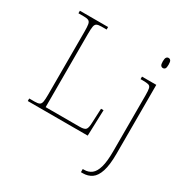

<svg xmlns="http://www.w3.org/2000/svg" viewBox="-216 -907 1260 1315"><g transform="rotate(30 413.5 -249.0)"><path d="M50 0V-20H93Q118 -20 130 -26Q142 -32 145.5 -51Q149 -70 149 -108V-606Q149 -645 145.5 -663.5Q142 -682 130 -688Q118 -694 93 -694H50V-714H273V-694H233Q208 -694 196 -688Q184 -682 180.5 -663.5Q177 -645 177 -606V-25H446Q485 -25 495 -39Q505 -53 506 -94L511 -205H531L524 0ZM738 -658Q728 -658 721.5 -666Q715 -674 715 -698Q715 -721 721.5 -729.5Q728 -738 738 -738Q749 -738 755 -729.5Q761 -721 761 -698Q761 -674 755 -666Q749 -658 738 -658ZM609 240V215H620Q654 215 678.5 196Q703 177 716 131.5Q729 86 729 8V-438Q729 -475 725 -491.5Q721 -508 706.5 -512Q692 -516 662 -516H644V-536H757V8Q757 97 740.5 148Q724 199 694 219.5Q664 240 625 240Z"/></g></svg>

Font: Noto Serif Thin
Style: Regular
Weight: 100
Designer: Monotype Design Team
Foundry: Monotype Imaging Inc.
Version: Version 2.015